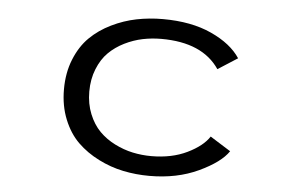

<svg xmlns="http://www.w3.org/2000/svg" viewBox="-43 -570 936 638"><g transform="rotate(5 425.0 -250.5)"><path d="M736.5 -94Q711 -56 639.5 -22.5Q568 11 476 11Q431 11 388.5 2.2Q346 -6.5 305.8 -26.8Q265.5 -47 235.2 -76.5Q205 -106 186.8 -151Q168.5 -196 168.5 -251Q168.5 -306.5 186.8 -351.5Q205 -396.5 235 -426Q265 -455.5 305.5 -475.2Q346 -495 388.5 -503.5Q431 -512 476 -512Q571 -512 638.2 -481.2Q705.5 -450.5 736 -404L670.5 -362Q614 -446 476.5 -446Q445 -446 414.5 -439.8Q384 -433.5 354.2 -418.8Q324.5 -404 302.5 -382.2Q280.5 -360.5 266.8 -326.5Q253 -292.5 253 -251Q253 -210 266.8 -176.2Q280.5 -142.5 302.5 -120.2Q324.5 -98 354.2 -83Q384 -68 414.5 -61.5Q445 -55 476.5 -55Q545 -55 596 -79.8Q647 -104.5 668 -137Z"/></g></svg>

Font: League Mono Wide Light
Style: Regular
Weight: 300
Width: 8
Designer: Tyler Finck
Foundry: The League of Moveable Type / Tyler Finck
Version: Version 2.210